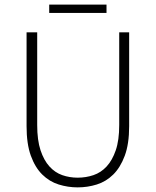

<svg xmlns="http://www.w3.org/2000/svg" viewBox="-20 -799 674 831"><path d="M316 12Q274 12 234 -0.5Q194 -13 163 -43.5Q132 -74 113.5 -125Q95 -176 95 -253V-659H141V-258Q141 -192 155.5 -148.5Q170 -105 194 -78.5Q218 -52 249.5 -41Q281 -30 316 -30Q352 -30 384.5 -41Q417 -52 441.5 -78.5Q466 -105 481 -148.5Q496 -192 496 -258V-659H539V-253Q539 -176 520 -125Q501 -74 470 -43.5Q439 -13 399 -0.5Q359 12 316 12ZM193 -743V-779H441V-743Z"/></svg>

Font: Giro Light
Style: Regular
Weight: 300
Designer: Paul D. Hunt
Foundry: Adobe Systems Incorporated
Version: Version 1.000;PS 1.0;hotconv 1.0.88;makeotf.lib2.5.647800